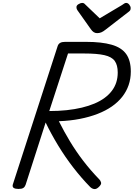

<svg xmlns="http://www.w3.org/2000/svg" viewBox="-20 -1286 920 1321"><path d="M107 14Q85 14 74.5 7Q64 0 68 -16L377 -970Q382 -984 394 -991Q406 -998 428 -998H572Q679 -998 747.5 -978.5Q816 -959 848 -914.5Q880 -870 880 -794Q880 -744 865 -700.5Q850 -657 821 -620Q792 -583 749.5 -553.5Q707 -524 651.5 -502.5Q596 -481 529.5 -468Q463 -455 385 -452Q420 -382 461 -314Q502 -246 552 -180.5Q602 -115 664 -51Q672 -43 675.5 -29.5Q679 -16 656 4Q641 17 626.5 14.5Q612 12 600 0Q541 -60 484.5 -133Q428 -206 379.5 -286Q331 -366 294 -443L156 -14Q151 0 140.5 7Q130 14 107 14ZM319 -522Q383 -522 439 -528Q495 -534 543 -545.5Q591 -557 630 -573.5Q669 -590 699 -612Q729 -634 749.5 -661Q770 -688 780 -719.5Q790 -751 790 -787Q790 -838 769.5 -866.5Q749 -895 698.5 -906.5Q648 -918 559 -918H448ZM848 -1266Q860 -1266 869.5 -1254Q879 -1242 879 -1231Q879 -1221 876 -1216Q873 -1211 868 -1207L705 -1081Q690 -1069 677 -1063.5Q664 -1058 648 -1058Q635 -1058 624.5 -1065Q614 -1072 605 -1085L513 -1215Q508 -1223 507 -1228Q506 -1233 506 -1237Q506 -1249 520.5 -1257.5Q535 -1266 545 -1266Q555 -1266 560 -1261.5Q565 -1257 572 -1250L666 -1160L819 -1251Q826 -1255 833 -1260.5Q840 -1266 848 -1266Z"/></svg>

Font: Playwrite AU TAS
Style: Regular
Weight: 400
Designer: Veronika Burian, José Scaglione
Foundry: TypeTogether
Version: Version 1.002